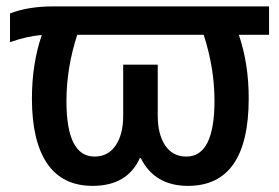

<svg xmlns="http://www.w3.org/2000/svg" viewBox="-20 -571 882 608"><path d="M11.7 -437.5V-528.3Q68.4 -550.8 150.4 -550.8H832V-460.9H736.3Q767.6 -369.1 767.6 -259.8Q767.6 17.6 575.2 17.6Q469.7 17.6 425.8 -70.3H422.9Q382.8 17.6 273.4 17.6Q177.7 17.6 129.4 -53.2Q81.1 -124 81.1 -258.8Q81.1 -369.1 112.3 -460Q67.4 -457 11.7 -437.5ZM190.4 -251Q190.4 -75.2 279.3 -75.2Q322.3 -75.2 346.2 -110.4Q370.1 -145.5 370.1 -204.1V-366.2H479.5V-204.1Q479.5 -146.5 502.9 -110.8Q526.4 -75.2 570.3 -75.2Q659.2 -75.2 659.2 -252Q659.2 -355.5 625 -460.9H224.6Q190.4 -355.5 190.4 -251Z"/></svg>

Font: Gothic A1 SemiBold
Style: Regular
Weight: 600
Version: Version 2.50